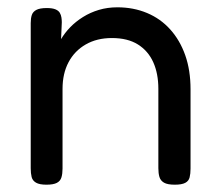

<svg xmlns="http://www.w3.org/2000/svg" viewBox="-20 -496 597 525"><path d="M107 9Q88 9 78.5 3.5Q69 -2 66.5 -12Q64 -22 64 -36V-433Q64 -446 67 -455Q70 -464 79.5 -469Q89 -474 108 -474Q123 -474 131.5 -470.5Q140 -467 143.5 -461Q147 -455 148 -448Q149 -441 149 -435L147 -389Q157 -406 172 -421.5Q187 -437 207 -449.5Q227 -462 250.5 -469Q274 -476 301 -476Q345 -476 382 -460.5Q419 -445 445.5 -415.5Q472 -386 486.5 -345Q501 -304 501 -252V-35Q501 -21 498.5 -11Q496 -1 486.5 4Q477 9 458 9Q438 9 428.5 3.5Q419 -2 416 -12Q413 -22 413 -36V-253Q413 -295 399 -326Q385 -357 357 -374.5Q329 -392 286 -392Q245 -392 214.5 -374.5Q184 -357 167.5 -326Q151 -295 151 -253V-35Q151 -21 148 -11Q145 -1 135.5 4Q126 9 107 9Z"/></svg>

Font: Fredoka Light
Style: Regular
Weight: 400
Version: Version 2.001